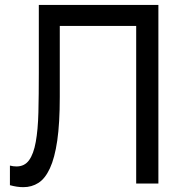

<svg xmlns="http://www.w3.org/2000/svg" viewBox="-20 -740 729 774"><path d="M20 -72.5Q33.5 -69 46.5 -69Q79 -69 97.2 -94.2Q115.5 -119.5 124.2 -168Q133 -216.5 134.8 -286.5Q136.5 -356.5 136.5 -446.5V-720H618.5V0H529V-635.5H221V-349Q221 -243.5 210.8 -173.2Q200.5 -103 181.2 -61.5Q162 -20 135 -2.8Q108 14.5 74 14.5Q61 14.5 47.8 12.5Q34.5 10.5 20 6.5Z"/></svg>

Font: Vela Sans Med
Style: Regular
Weight: 500
Designer: Principal design: Mikhail Sharanda - project Manrope.
Design modification: Ravid Balaliev
Foundry: Mikhail Sharanda
Version: Version 1.001